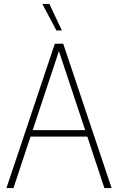

<svg xmlns="http://www.w3.org/2000/svg" viewBox="-20 -964 605 984"><path d="M13 0 261 -740H304L552 0H515L427.5 -264H136.5L49 0ZM147.5 -297H416.5L282 -702ZM269 -808 197 -944H233L297 -808Z"/></svg>

Font: Encode Sans Cnd Th
Style: Regular
Weight: 100
Width: 3
Designer: Multiple Designers
Foundry: Impallari Type
Version: Version 3.002; ttfautohint (v1.8.3) -l 8 -r 50 -G 200 -x 14 